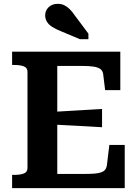

<svg xmlns="http://www.w3.org/2000/svg" viewBox="-20 -979 724 999"><path d="M629 -225V0H43V-69H54Q84 -69 103.5 -76Q123 -83 123 -105V-605Q123 -627 103.5 -634Q84 -641 54 -641H43V-710H606V-510H527L517 -592Q515 -610 502.5 -619.5Q490 -629 466 -632.5Q442 -636 406 -636H278V-74H417Q447 -74 469 -75.5Q491 -77 505.5 -82Q520 -87 527 -96Q534 -105 536 -118L549 -225ZM255 -397Q298 -400 341 -402Q384 -404 426.5 -407Q469 -410 511 -412V-317Q469 -320 426.5 -322Q384 -324 341 -326.5Q298 -329 255 -331ZM369 -899Q357 -917 343.5 -930.5Q330 -944 315 -951.5Q300 -959 280 -959Q251 -959 233 -941.5Q215 -924 215 -899Q215 -881 224.5 -865.5Q234 -850 252.5 -838.5Q271 -827 296 -817L396 -775H440V-804Z"/></svg>

Font: Roboto Serif SemiBold
Style: Regular
Weight: 600
Designer: Greg Gazdowicz
Foundry: Commercial Type
Version: Version 1.008